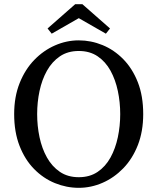

<svg xmlns="http://www.w3.org/2000/svg" viewBox="-20 -876 747 911"><path d="M370.9 -856.1 502 -740.9 482.4 -716.2 311.5 -814.1H396.2L225.3 -716.2L205.7 -740.9L336.8 -856.1ZM156.3 -334.6Q156.3 -278.3 167.6 -224.8Q178.9 -171.4 202.9 -128.6Q227 -85.8 264.3 -60.5Q301.7 -35.2 353.8 -35.2Q406 -35.2 443.3 -60.5Q480.7 -85.8 504.3 -128.6Q527.8 -171.4 539.1 -224.8Q550.4 -278.3 550.4 -334.6Q550.4 -391 539.1 -444.4Q527.8 -497.9 504.3 -540.7Q480.7 -583.5 443.3 -608.8Q406 -634.1 353.8 -634.1Q301.7 -634.1 264.3 -608.8Q227 -583.5 202.9 -540.7Q178.9 -497.9 167.6 -444.4Q156.3 -391 156.3 -334.6ZM353.8 -684.5Q412 -684.5 466.7 -662Q521.3 -639.6 564.9 -595.2Q608.5 -550.7 634 -485.7Q659.5 -420.7 659.5 -334.6Q659.5 -252.4 634 -187.4Q608.5 -122.4 564.9 -77.5Q521.3 -32.5 466.7 -8.7Q412 15.2 353.8 15.2Q295.6 15.2 240.5 -7.2Q185.4 -29.7 141.8 -74.1Q98.2 -118.5 72.7 -184Q47.2 -249.5 47.2 -334.6Q47.2 -416.9 73.2 -481.9Q99.2 -546.9 142.8 -591.8Q186.3 -636.7 241 -660.6Q295.6 -684.5 353.8 -684.5Z"/></svg>

Font: Adobe Variable Font Prototype
Style: Regular
Weight: 389
Designer: Frank Grießhammer
Foundry: Adobe
Version: Version 1.004;hotconv 1.0.113;makeotfexe 2.5.65598